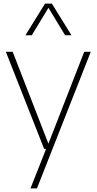

<svg xmlns="http://www.w3.org/2000/svg" viewBox="-20 -828 538 1068"><path d="M149.5 220 236.5 0 245 -18 448.5 -540H485L185.5 220ZM225.5 0 12.5 -540H50.5L260.5 0ZM121.5 -632 230.5 -808H268.5L377.5 -632H342L243 -795.5H256L157 -632Z"/></svg>

Font: Encode Sans Condensed Thin Thin
Style: Regular
Weight: 250
Version: Version 3.002